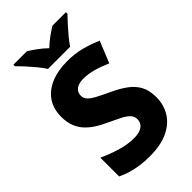

<svg xmlns="http://www.w3.org/2000/svg" viewBox="-279 -1021 1120 1120"><g transform="rotate(-45 281.5 -460.5)"><path d="M526 -207Q526 -146 496 -96.5Q466 -47 406 -18.5Q346 10 255 10Q213 10 177 5Q141 0 108.5 -9.5Q76 -19 45 -34V-189Q99 -164 155.5 -147Q212 -130 264 -130Q297 -130 317.5 -138.5Q338 -147 347.5 -161.5Q357 -176 357 -195Q357 -218 341.5 -234.5Q326 -251 296 -266.5Q266 -282 223 -302Q191 -316 160.5 -334.5Q130 -353 105.5 -377.5Q81 -402 66.5 -436.5Q52 -471 52 -518Q52 -585 83.5 -630.5Q115 -676 172 -700Q229 -724 306 -724Q369 -724 422 -710Q475 -696 525 -674L471 -541Q423 -562 381.5 -573.5Q340 -585 301 -585Q274 -585 256 -577.5Q238 -570 229 -556.5Q220 -543 220 -525Q220 -504 234 -488.5Q248 -473 278 -457Q308 -441 357 -418Q410 -394 448 -366Q486 -338 506 -300.5Q526 -263 526 -207ZM195 -771Q181 -794 158.5 -821Q136 -848 112.5 -874Q89 -900 70 -918V-931H181Q207 -915 233.5 -895.5Q260 -876 286 -851Q312 -876 339 -895.5Q366 -915 392 -931H503V-918Q485 -900 461.5 -874Q438 -848 415.5 -821Q393 -794 378 -771Z"/></g></svg>

Font: Noto Sans Hebrew ExtraBold
Style: Regular
Weight: 800
Designer: Monotype Design Team
Foundry: Monotype Imaging Inc.
Version: Version 2.003